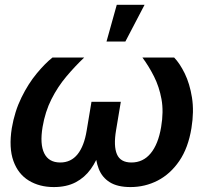

<svg xmlns="http://www.w3.org/2000/svg" viewBox="-20 -758 841 786"><path d="M200.2 7.8Q141.6 7.8 97.9 -18.8Q54.2 -45.4 34.9 -99.1Q15.6 -152.8 28.3 -233.4Q40 -302.2 67.9 -358.9Q95.7 -415.5 130.4 -457.3Q165 -499 194.8 -522.5H324.7Q287.1 -486.8 251.7 -444.8Q216.3 -402.8 190.7 -352.1Q165 -301.3 154.3 -238.3Q142.6 -168 161.1 -130.4Q179.7 -92.8 226.6 -92.8Q270.5 -92.8 297.6 -126.5Q324.7 -160.2 335 -224.6L354.5 -341.3H474.6L455.1 -224.6Q444.3 -160.2 458.7 -126.5Q473.1 -92.8 518.1 -92.8Q565.9 -92.8 596.9 -130.4Q627.9 -168 639.6 -237.8Q650.4 -301.3 641.1 -352.1Q631.8 -402.8 610.6 -444.8Q589.4 -486.8 563 -522.5H692.9Q715.8 -499 736.3 -457.3Q756.8 -415.5 765.9 -358.6Q774.9 -301.8 763.7 -233.4Q750.5 -152.3 713.9 -98.9Q677.2 -45.4 625.5 -18.8Q573.7 7.8 514.2 7.8Q460.9 7.8 429.4 -12Q397.9 -31.7 384.3 -66.7Q370.6 -101.6 370.1 -145.5H391.1Q376.5 -100.6 351.6 -65.9Q326.7 -31.2 289.6 -11.7Q252.4 7.8 200.2 7.8ZM416 -587.9 458 -738.3H571.8L493.2 -587.9Z"/></svg>

Font: Inter 28pt SemiBold
Style: Italic
Weight: 600
Italic angle: -9.3988°
Designer: Rasmus Andersson
Foundry: rsms
Version: Version 4.001;git-66647c0bb